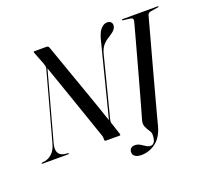

<svg xmlns="http://www.w3.org/2000/svg" viewBox="-178 -894 1345 1239"><g transform="rotate(-20 494.0 -274.0)"><path d="M84 -100.5Q73 -58.5 84 -37Q95 -15.5 122.5 -10.5L148.5 -7Q153.5 -6.5 153.5 -3.5Q153.5 0 149 0H-25.5Q-34 0 -34 -3Q-34 -7 -28 -7.5L-8.5 -10Q18 -15 41.5 -36.8Q65 -58.5 76.5 -102.5L203.5 -567Q206 -577 204.5 -585Q203 -593 200 -601.5L165 -692Q162.5 -700 170 -700H253.5Q260 -700 264.2 -696.8Q268.5 -693.5 272 -682.5Q306 -585.5 333 -509.2Q360 -433 382.8 -368.5Q405.5 -304 426.8 -243.5Q448 -183 470 -117.5L598.5 -623Q611 -671 631 -692.8Q651 -714.5 673.5 -714.5Q689.5 -714.5 698.5 -706Q707.5 -697.5 707.5 -684.5Q707 -667.5 695 -653.5Q683 -639.5 654.5 -622Q625 -604.5 608.2 -583Q591.5 -561.5 584 -529.5L478.5 -117Q476.5 -109.5 476.5 -103.5Q476.5 -97.5 481 -85.5L506 -10Q508.5 0 501 0H406Q396.5 0 397.5 -13Q398 -21.5 397.2 -26.8Q396.5 -32 393.5 -41Q370 -109.5 340.5 -195.2Q311 -281 278 -375.8Q245 -470.5 211.5 -567ZM941.5 -665.5Q939.5 -658.5 929.2 -620.2Q919 -582 903 -523.5Q887 -465 868.2 -396.5Q849.5 -328 831 -259.2Q812.5 -190.5 796.8 -132.2Q781 -74 771 -36.2Q761 1.5 759.5 7.5Q740.5 92.5 694.2 129.2Q648 166 591 166Q562.5 166 547.8 154.8Q533 143.5 533.5 126Q533.5 111 543.5 101.2Q553.5 91.5 570.5 91.5Q590 91.5 606.2 101.2Q622.5 111 637.5 120.8Q652.5 130.5 668 130.5Q682 130.5 692 116.8Q702 103 703 66Q703 52 692 36.2Q681 20.5 672.5 1.2Q664 -18 670.5 -43Q674.5 -57 685.5 -95.5Q696.5 -134 711.5 -188Q726.5 -242 743.5 -303.5Q760.5 -365 777 -425.2Q793.5 -485.5 807.5 -536.5Q821.5 -587.5 830.5 -620.8Q839.5 -654 841 -660.5Q847 -683.5 825.5 -686L777 -692Q769.5 -693 770 -696.5Q770 -700 776 -700H1017.5Q1021.5 -700 1021.5 -697Q1021.5 -693.5 1015 -693L962.5 -684.5Q946 -681.5 941.5 -665.5Z"/></g></svg>

Font: Fraunces 144pt S000
Style: Italic
Weight: 400
Italic angle: -16°
Version: Version 1.000; ttfautohint (v1.8.3)